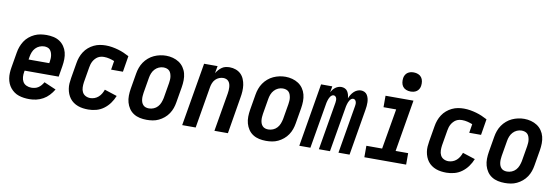

<svg xmlns="http://www.w3.org/2000/svg" viewBox="-56 -1168 4611 1584"><g transform="rotate(10 2250.0 -376.0)"><path d="M221 8Q198 8 175.5 5Q153 2 132 -5Q111 -12 93.5 -24.5Q76 -37 62.5 -53.5Q49 -70 40.5 -90Q32 -110 28.5 -132Q25 -154 26 -177Q27 -200 31 -223L53 -353Q57 -378 66 -402.5Q75 -427 89.5 -449.5Q104 -472 125 -489.5Q146 -507 170.5 -518.5Q195 -530 220.5 -534Q246 -538 271 -538Q300 -538 328.5 -532Q357 -526 380 -511Q403 -496 419 -473Q435 -450 442 -423Q449 -396 448.5 -366.5Q448 -337 443 -307L428 -217H143L141 -207Q137 -185 138.5 -163Q140 -141 150 -123.5Q160 -106 179.5 -97Q199 -88 221 -88Q236 -88 251 -91.5Q266 -95 279 -103.5Q292 -112 302.5 -124.5Q313 -137 321 -151L421 -108Q405 -81 383.5 -58Q362 -35 335 -20Q308 -5 279 1.5Q250 8 221 8ZM159 -313H332L334 -323Q336 -337 337 -350.5Q338 -364 336 -377.5Q334 -391 329.5 -403Q325 -415 316.5 -424.5Q308 -434 295 -438Q282 -442 269 -442Q249 -442 229.5 -434Q210 -426 195.5 -410.5Q181 -395 173.5 -375.5Q166 -356 163 -337Z M715 8Q692 8 670 5Q648 2 627.5 -5.5Q607 -13 589.5 -25.5Q572 -38 559.5 -54.5Q547 -71 539 -91Q531 -111 527.5 -133Q524 -155 525.5 -177.5Q527 -200 531 -223L553 -353Q557 -378 565.5 -402Q574 -426 588.5 -448.5Q603 -471 623.5 -488.5Q644 -506 668 -517.5Q692 -529 717 -533.5Q742 -538 767 -538Q794 -538 820.5 -533.5Q847 -529 871.5 -522Q896 -515 919.5 -505Q943 -495 965 -483L943 -349H844L856 -423Q836 -431 814 -436.5Q792 -442 769 -442Q756 -442 742.5 -439Q729 -436 717.5 -429Q706 -422 696 -411Q686 -400 679.5 -388Q673 -376 669 -363Q665 -350 663 -337L641 -207Q638 -186 638.5 -164.5Q639 -143 648 -125Q657 -107 675 -97.5Q693 -88 715 -88Q732 -88 750 -94.5Q768 -101 782.5 -114Q797 -127 806.5 -143.5Q816 -160 822 -177L927 -143Q914 -110 893 -81Q872 -52 843.5 -31Q815 -10 781.5 -1Q748 8 715 8Z M1204 8Q1174 8 1146 2Q1118 -4 1094.5 -19Q1071 -34 1055.5 -57Q1040 -80 1032.5 -107Q1025 -134 1025.5 -163.5Q1026 -193 1031 -223L1053 -353Q1057 -378 1066 -403Q1075 -428 1090 -450Q1105 -472 1126 -490Q1147 -508 1171 -519Q1195 -530 1220.5 -535.5Q1246 -541 1272 -541Q1301 -541 1329 -533.5Q1357 -526 1380 -511Q1403 -496 1419 -473Q1435 -450 1442 -423Q1449 -396 1448.5 -366.5Q1448 -337 1443 -307L1421 -177Q1417 -152 1408.5 -127.5Q1400 -103 1385 -80.5Q1370 -58 1349 -40.5Q1328 -23 1304 -11.5Q1280 0 1254.5 4Q1229 8 1204 8ZM1206 -88Q1226 -88 1245.5 -96Q1265 -104 1279 -119.5Q1293 -135 1300.5 -154.5Q1308 -174 1312 -193L1334 -323Q1336 -337 1337 -351Q1338 -365 1336 -378Q1334 -391 1329.5 -403.5Q1325 -416 1316 -425Q1307 -434 1294 -438Q1281 -442 1267 -442Q1247 -442 1228 -433.5Q1209 -425 1195 -409.5Q1181 -394 1173.5 -375Q1166 -356 1163 -337L1141 -207Q1139 -193 1138 -179.5Q1137 -166 1138.5 -152.5Q1140 -139 1144.5 -127Q1149 -115 1158 -105.5Q1167 -96 1179.5 -92Q1192 -88 1206 -88Z M1501 0 1591 -530H1704L1693 -469Q1702 -484 1714 -497.5Q1726 -511 1740.5 -521Q1755 -531 1772 -534.5Q1789 -538 1805 -538Q1832 -538 1856.5 -529Q1881 -520 1898.5 -503Q1916 -486 1926 -462Q1936 -438 1939.5 -413Q1943 -388 1941.5 -361Q1940 -334 1935 -307L1884 0H1771L1826 -323Q1828 -336 1829 -349.5Q1830 -363 1829 -376Q1828 -389 1824.5 -401Q1821 -413 1813 -423Q1805 -433 1793 -437.5Q1781 -442 1768 -442Q1751 -442 1733.5 -435Q1716 -428 1703 -414.5Q1690 -401 1683 -384Q1676 -367 1673 -350L1614 0Z M2204 8Q2174 8 2146 2Q2118 -4 2094.5 -19Q2071 -34 2055.5 -57Q2040 -80 2032.5 -107Q2025 -134 2025.5 -163.5Q2026 -193 2031 -223L2053 -353Q2057 -378 2066 -403Q2075 -428 2090 -450Q2105 -472 2126 -490Q2147 -508 2171 -519Q2195 -530 2220.5 -535.5Q2246 -541 2272 -541Q2301 -541 2329 -533.5Q2357 -526 2380 -511Q2403 -496 2419 -473Q2435 -450 2442 -423Q2449 -396 2448.5 -366.5Q2448 -337 2443 -307L2421 -177Q2417 -152 2408.5 -127.5Q2400 -103 2385 -80.5Q2370 -58 2349 -40.5Q2328 -23 2304 -11.5Q2280 0 2254.5 4Q2229 8 2204 8ZM2206 -88Q2226 -88 2245.5 -96Q2265 -104 2279 -119.5Q2293 -135 2300.5 -154.5Q2308 -174 2312 -193L2334 -323Q2336 -337 2337 -351Q2338 -365 2336 -378Q2334 -391 2329.5 -403.5Q2325 -416 2316 -425Q2307 -434 2294 -438Q2281 -442 2267 -442Q2247 -442 2228 -433.5Q2209 -425 2195 -409.5Q2181 -394 2173.5 -375Q2166 -356 2163 -337L2141 -207Q2139 -193 2138 -179.5Q2137 -166 2138.5 -152.5Q2140 -139 2144.5 -127Q2149 -115 2158 -105.5Q2167 -96 2179.5 -92Q2192 -88 2206 -88Z M2482 0 2571 -530H2665L2656 -478Q2662 -490 2670.5 -501Q2679 -512 2690 -520.5Q2701 -529 2714 -533.5Q2727 -538 2740 -538Q2756 -538 2770 -531.5Q2784 -525 2792 -512.5Q2800 -500 2804 -485.5Q2808 -471 2809 -455Q2815 -471 2824 -485.5Q2833 -500 2845 -512Q2857 -524 2873 -531Q2889 -538 2904 -538Q2921 -538 2935 -531Q2949 -524 2957 -511Q2965 -498 2969 -482.5Q2973 -467 2973.5 -451Q2974 -435 2972.5 -419Q2971 -403 2968 -386L2903 0H2810L2878 -402Q2880 -411 2880 -420.5Q2880 -430 2877.5 -438.5Q2875 -447 2868.5 -453Q2862 -459 2853 -459Q2844 -459 2836.5 -453Q2829 -447 2824 -439Q2819 -431 2815.5 -422.5Q2812 -414 2809.5 -405Q2807 -396 2805 -387.5Q2803 -379 2802 -370L2739 0H2646L2714 -402Q2715 -411 2715.5 -420.5Q2716 -430 2713.5 -438.5Q2711 -447 2704.5 -453Q2698 -459 2689 -459Q2680 -459 2672.5 -453Q2665 -447 2660 -439Q2655 -431 2651.5 -422.5Q2648 -414 2645.5 -405Q2643 -396 2641 -387.5Q2639 -379 2638 -370L2575 0Z M3027 0V-96H3159L3217 -434H3111V-530H3345L3272 -96H3377V0ZM3308 -600Q3288 -600 3270.5 -607Q3253 -614 3242.5 -628Q3232 -642 3229 -661Q3226 -680 3229 -700Q3231 -713 3238 -725.5Q3245 -738 3256.5 -746Q3268 -754 3281 -757Q3294 -760 3308 -760Q3327 -760 3344.5 -753Q3362 -746 3372.5 -732Q3383 -718 3386 -699Q3389 -680 3386 -660Q3384 -647 3377 -634.5Q3370 -622 3358.5 -614Q3347 -606 3333.5 -603Q3320 -600 3308 -600Z M3715 8Q3692 8 3670 5Q3648 2 3627.5 -5.5Q3607 -13 3589.5 -25.5Q3572 -38 3559.5 -54.5Q3547 -71 3539 -91Q3531 -111 3527.5 -133Q3524 -155 3525.5 -177.5Q3527 -200 3531 -223L3553 -353Q3557 -378 3565.5 -402Q3574 -426 3588.5 -448.5Q3603 -471 3623.5 -488.5Q3644 -506 3668 -517.5Q3692 -529 3717 -533.5Q3742 -538 3767 -538Q3794 -538 3820.5 -533.5Q3847 -529 3871.5 -522Q3896 -515 3919.5 -505Q3943 -495 3965 -483L3943 -349H3844L3856 -423Q3836 -431 3814 -436.5Q3792 -442 3769 -442Q3756 -442 3742.5 -439Q3729 -436 3717.5 -429Q3706 -422 3696 -411Q3686 -400 3679.5 -388Q3673 -376 3669 -363Q3665 -350 3663 -337L3641 -207Q3638 -186 3638.5 -164.5Q3639 -143 3648 -125Q3657 -107 3675 -97.5Q3693 -88 3715 -88Q3732 -88 3750 -94.5Q3768 -101 3782.5 -114Q3797 -127 3806.5 -143.5Q3816 -160 3822 -177L3927 -143Q3914 -110 3893 -81Q3872 -52 3843.5 -31Q3815 -10 3781.5 -1Q3748 8 3715 8Z M4204 8Q4174 8 4146 2Q4118 -4 4094.5 -19Q4071 -34 4055.5 -57Q4040 -80 4032.5 -107Q4025 -134 4025.5 -163.5Q4026 -193 4031 -223L4053 -353Q4057 -378 4066 -403Q4075 -428 4090 -450Q4105 -472 4126 -490Q4147 -508 4171 -519Q4195 -530 4220.5 -535.5Q4246 -541 4272 -541Q4301 -541 4329 -533.5Q4357 -526 4380 -511Q4403 -496 4419 -473Q4435 -450 4442 -423Q4449 -396 4448.5 -366.5Q4448 -337 4443 -307L4421 -177Q4417 -152 4408.5 -127.5Q4400 -103 4385 -80.5Q4370 -58 4349 -40.5Q4328 -23 4304 -11.5Q4280 0 4254.5 4Q4229 8 4204 8ZM4206 -88Q4226 -88 4245.5 -96Q4265 -104 4279 -119.5Q4293 -135 4300.5 -154.5Q4308 -174 4312 -193L4334 -323Q4336 -337 4337 -351Q4338 -365 4336 -378Q4334 -391 4329.5 -403.5Q4325 -416 4316 -425Q4307 -434 4294 -438Q4281 -442 4267 -442Q4247 -442 4228 -433.5Q4209 -425 4195 -409.5Q4181 -394 4173.5 -375Q4166 -356 4163 -337L4141 -207Q4139 -193 4138 -179.5Q4137 -166 4138.5 -152.5Q4140 -139 4144.5 -127Q4149 -115 4158 -105.5Q4167 -96 4179.5 -92Q4192 -88 4206 -88Z"/></g></svg>

Font: iosevka_custom_sans_ss08
Style: Bold Italic
Weight: 700
Italic angle: -10°
Designer: Belleve Invis
Foundry: Belleve Invis
Version: Version 10.3.0; ttfautohint (v1.8.3)